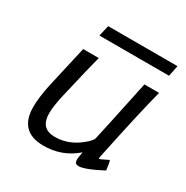

<svg xmlns="http://www.w3.org/2000/svg" viewBox="-127 -619 713 736"><g transform="rotate(30 229.5 -251.0)"><path d="M378 -388H443Q416 -286 368 -56Q370 -54 371 -54Q374 -54 390.5 -62.5Q407 -71 408 -71Q412 -64 416 -29Q333 15 309 9Q298 7 298 -10Q298 -16 303 -44Q241 10 158 9Q52 8 52 -101Q52 -140 64 -199Q69 -220 107 -388H176Q165 -349 130 -198Q117 -142 117 -110Q117 -43 178 -42Q230 -41 276 -72Q309 -95 319 -113Q326 -141 378 -388ZM146 -512H453L443 -464H135Z"/></g></svg>

Font: GFS Neohellenic Rg
Style: Italic
Weight: 400
Italic angle: -12°
Designer: Takis Katsoulidis and George D. Matthiopoulos
Foundry: Takis Katsoulidis and George D. Matthiopoulos
Version: Version 1.0